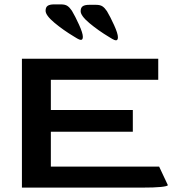

<svg xmlns="http://www.w3.org/2000/svg" viewBox="-20 -856 806 876"><path d="M80 -588H702V-492H212V-354H586V-255H212V-96H706L746 -11Q743 -6 714 -3Q685 0 626 0H80ZM349 -674Q343 -674 332 -680.5Q321 -687 318 -689Q268 -719 228 -752.5Q188 -786 188 -807Q188 -823 197.5 -829.5Q207 -836 227 -836H258Q277 -836 287.5 -829Q298 -822 308 -807Q323 -782 340.5 -743.5Q358 -705 358 -688Q358 -674 349 -674ZM509 -672Q503 -672 492 -678.5Q481 -685 478 -687Q428 -717 388 -750.5Q348 -784 348 -805Q348 -821 357.5 -827.5Q367 -834 387 -834H418Q437 -834 447.5 -827Q458 -820 468 -805Q483 -780 500.5 -741.5Q518 -703 518 -686Q518 -672 509 -672Z"/></svg>

Font: Gold
Style: Regular
Weight: 400
Designer: jaiki
Version: Version 1.000